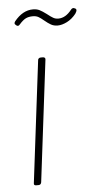

<svg xmlns="http://www.w3.org/2000/svg" viewBox="-51 -726 383 758"><g transform="rotate(-5 140.0 -346.5)"><path d="M53 -10 112 -491Q112 -495 115 -498Q118 -501 123 -501H132Q137 -501 139.5 -498Q142 -495 141 -491L82 -10Q80 0 71 0H61Q51 0 53 -10ZM150 -645Q137 -656 128 -661Q119 -666 106 -666Q90 -666 78.5 -660.5Q67 -655 52 -638Q46 -630 38 -636L36 -638Q32 -641 32 -644Q32 -648 35 -652Q68 -693 109 -693Q124 -693 135 -687.5Q146 -682 162 -670Q177 -658 186 -653Q195 -648 206 -648Q235 -648 259 -679Q262 -683 266 -684Q270 -685 273 -683L277 -681Q280 -680 280 -675Q280 -670 274 -661Q258 -641 238 -631Q218 -621 201 -621Q186 -621 174.5 -627.5Q163 -634 150 -645Z"/></g></svg>

Font: Barlow Semi Condensed Thin
Style: Italic
Weight: 250
Width: 4
Italic angle: -7°
Designer: Jeremy Tribby
Foundry: Tribby Type
Version: Version 1.408